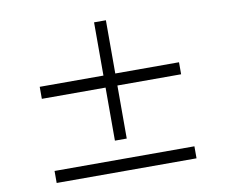

<svg xmlns="http://www.w3.org/2000/svg" viewBox="-84 -907 1167 991"><g transform="rotate(-10 500.0 -411.5)"><path d="M865 -461V-524H531V-803H469V-524H135V-461H469V-183H531V-461ZM868 -83H135V-20H868Z"/></g></svg>

Font: Noto Sans KR DemiLight
Style: Regular
Weight: 350
Designer: Ryoko NISHIZUKA 西塚涼子 (kana, bopomofo & ideographs); Paul D. Hunt (Latin, Greek & Cyrillic); Sandoll Communications 산돌커뮤니
Foundry: Adobe
Version: Version 2.004;hotconv 1.0.118;makeotfexe 2.5.65603